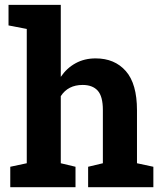

<svg xmlns="http://www.w3.org/2000/svg" viewBox="-20 -782 676 802"><path d="M233.9 -100.1 295.4 -85.4V0H22.9V-85.4L91.8 -100.1V-661.1L15.6 -675.8V-761.7H233.9V-460.9Q258.8 -497.6 295.7 -517.8Q332.5 -538.1 379.4 -538.1Q459 -538.1 505.6 -485.1Q552.2 -432.1 552.2 -321.3V-100.1L620.6 -85.4V0H348.1V-85.4L409.7 -100.1V-322.3Q409.7 -379.4 388.2 -403.3Q366.7 -427.2 325.2 -427.2Q264.2 -427.2 233.9 -380.4Z"/></svg>

Font: Suwannaphum
Style: Bold
Weight: 700
Designer: Danh Hong
Version: Version 8.002; ttfautohint (v1.8.3)